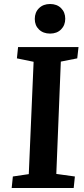

<svg xmlns="http://www.w3.org/2000/svg" viewBox="-20 -934 416 954"><path d="M152.8 -839.8Q152.8 -872.6 173.8 -893.3Q194.8 -914.1 229 -914.1Q262.7 -914.1 283.4 -893.6Q304.2 -873 304.2 -840.8Q304.2 -808.6 283.4 -787.8Q262.7 -767.1 229 -767.1Q194.8 -767.1 173.8 -787.4Q152.8 -807.6 152.8 -839.8ZM147 -627 64 -644 69.8 -700.2H370.1L363.8 -644L282.2 -627.9L259.8 -69.8L352.1 -57.1L346.2 0H38.1L43.9 -57.1L123 -68.8Z"/></svg>

Font: Literata Book
Style: Bold Italic
Weight: 700
Italic angle: -3°
Designer: Latin by Veronika Burian and Jose Scaglione. Greek by Irene Vlachou. Cyrillic by Vera Evstafieva
Foundry: TypeTogether
Version: Version 1.003;PS 001.003;hotconv 1.0.88;makeotf.lib2.5.64775